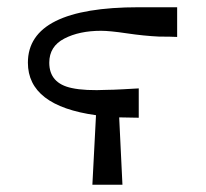

<svg xmlns="http://www.w3.org/2000/svg" viewBox="-20 -510 570 530"><path d="M57 -337Q57 -490 363 -490H469V-408Q452 -409 419 -409Q377 -411 330 -418Q283 -425 259 -425Q199 -425 157.5 -403.5Q116 -382 116 -337Q116 -280 178 -267Q214 -259 277 -262Q290 -262 318.5 -263.5Q347 -265 363 -266V-185Q354 -185 336 -185.5Q318 -186 309 -186L318 0H235L245 -192Q57 -218 57 -337Z"/></svg>

Font: Coval
Style: Light
Weight: 300
Foundry: Context Ltd
Version: Version 001.000